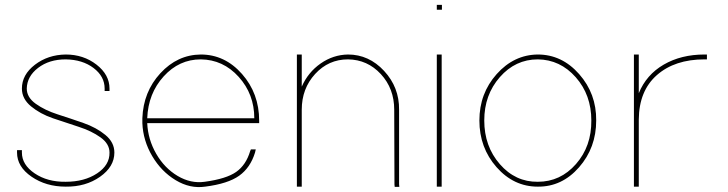

<svg xmlns="http://www.w3.org/2000/svg" viewBox="-20 -777 2990 789"><path d="M430 -413Q430 -470 376.5 -511.5Q323 -553 250 -553Q177 -552 123.5 -511Q70 -470 70 -413Q70 -371 107.5 -340Q145 -309 197.5 -291Q250 -273 303 -256Q356 -239 393 -212.5Q430 -186 430 -150Q431 -99 379 -64.5Q327 -30 250 -30Q175 -29 122.5 -64.5Q70 -100 70 -150V-160H50V-150Q50 -92 109.5 -51Q169 -10 250 -10Q332 -9 391 -50.5Q450 -92 450 -150Q450 -192 413 -222.5Q376 -253 323 -271.5Q270 -290 217 -307Q164 -324 127 -350.5Q90 -377 90 -413Q91 -463 136.5 -498Q182 -533 250 -533Q319 -532 364.5 -497.5Q410 -463 410 -413V-403H430Z M585 -291Q589 -393 652.5 -463Q716 -533 805 -533Q897 -532 961 -461Q1025 -390 1025 -291ZM565 -271Q568 -199 605.5 -135.5Q643 -72 702 -36.5Q761 -1 823 -10Q917 -22 963 -55Q1009 -88 1028 -150L1031 -163H1011L1008 -156Q991 -99 950.5 -70.5Q910 -42 821 -30Q764 -22 710 -54Q656 -86 622 -145Q588 -204 585 -271H1035H1045V-281Q1045 -393 974.5 -473Q904 -553 805 -553Q709 -552 639 -476Q569 -400 565 -291V-281Z M1220 -421V-543V-553H1200V-543V-326V-316V-20V-10H1220V-20V-316V-326Q1220 -413 1275 -473Q1330 -533 1410 -533Q1490 -532 1545 -472.5Q1600 -413 1600 -326L1601 -19L1602 -9H1621L1620 -20V-326Q1621 -418 1558.5 -485.5Q1496 -553 1410 -553Q1349 -552 1297.5 -516Q1246 -480 1220 -421Z M1785 -737H1786H1796V-757H1786H1785H1775V-737ZM1775 -543V-20V-10H1795V-20V-543V-553H1775Z M1950 -282Q1950 -170 2020.5 -90Q2091 -10 2190 -10Q2289 -9 2359.5 -89.5Q2430 -170 2430 -282Q2431 -392 2360 -472.5Q2289 -553 2190 -553Q2092 -552 2021 -472.5Q1950 -393 1950 -282ZM1970 -282Q1970 -387 2034 -460Q2098 -533 2190 -533Q2282 -532 2346 -459.5Q2410 -387 2410 -282Q2411 -176 2347 -103Q2283 -30 2190 -30Q2098 -29 2034 -102.5Q1970 -176 1970 -282Z M2605 -394V-543V-553H2585V-543V-286Q2585 -286 2585 -282V-272V-20V-10H2605V-20V-272V-282V-286Q2606 -404 2679.5 -468.5Q2753 -533 2875 -533H2885V-553H2875Q2779 -553 2707.5 -511.5Q2636 -470 2605 -394Z"/></svg>

Font: Nordica Plus
Style: NordicaClassicUltraLight
Weight: 300
Version: Version 1